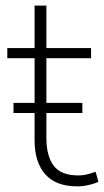

<svg xmlns="http://www.w3.org/2000/svg" viewBox="-20 -655 370 683"><path d="M255 8Q179 8 141 -35Q103 -78 103 -156V-448H6V-484H103V-635H145V-484H304V-448H145V-165Q145 -100 171 -65.5Q197 -31 258 -31Q276 -31 292.5 -35.5Q309 -40 320 -44L330 -9Q321 -3 298 2.5Q275 8 255 8ZM28 -253V-289H273V-253Z"/></svg>

Font: Nunito Sans ExtraLight
Style: Regular
Weight: 200
Designer: Vernon Adams
Foundry: Vernon Adams
Version: Version 3.006; ttfautohint (v1.8.3)